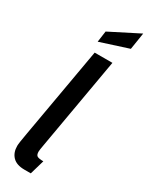

<svg xmlns="http://www.w3.org/2000/svg" viewBox="-253 -1018 824 1069"><g transform="rotate(30 159.5 -483.5)"><path d="M24 -85Q24 -102 37 -174L138 -750H252L150 -165Q143 -127 143 -117Q143 -95 154 -89Q165 -83 193 -83L166 10H125Q74 10 49 -16Q24 -42 24 -85ZM132 -882 319 -977 302 -869 122 -811Z"/></g></svg>

Font: Cabin SemiBold
Style: Italic
Weight: 600
Italic angle: -7°
Designer: Pablo Impallari
Foundry: Pablo Impallari. http://www.impallari.com Igino Marini. http://www.ikern.com
Version: Version 2.200